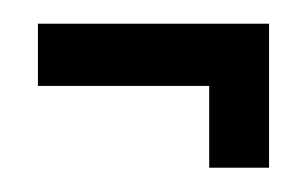

<svg xmlns="http://www.w3.org/2000/svg" viewBox="-20 -286 259 162"><path d="M156.5 -144.5H207V-266H12V-213.5H156.5Z"/></svg>

Font: Anybody UltraCondensed
Style: Regular
Weight: 400
Width: 1
Version: Version 1.113;gftools[0.9.25]